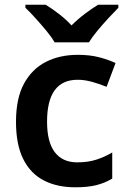

<svg xmlns="http://www.w3.org/2000/svg" viewBox="-20 -786 543 816"><path d="M300 10Q222 10 165.5 -19.5Q109 -49 78.5 -110.5Q48 -172 48 -268Q48 -368 82 -430.5Q116 -493 175 -523Q234 -553 311 -553Q362 -553 402 -542.5Q442 -532 471 -518L433 -417Q401 -430 370 -438.5Q339 -447 310 -447Q180 -447 180 -269Q180 -182 213 -139Q246 -96 308 -96Q354 -96 389.5 -107.5Q425 -119 457 -138V-27Q425 -8 389 1Q353 10 300 10ZM212 -606Q199 -629 176.5 -656Q154 -683 130.5 -709Q107 -735 88 -753V-766H174Q200 -750 229.5 -727.5Q259 -705 284 -678Q311 -705 341 -727.5Q371 -750 397 -766H483V-753Q465 -735 441 -709Q417 -683 394.5 -656Q372 -629 358 -606Z"/></svg>

Font: Noto Sans Adlam SemiBold
Style: Regular
Weight: 600
Version: Version 3.001